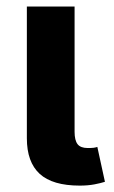

<svg xmlns="http://www.w3.org/2000/svg" viewBox="-20 -566 349 589"><path d="M224.8 3.4Q141.1 3.4 101.7 -32.7Q62.4 -68.9 62.4 -141.7V-545.9H208.8V-161.8Q208.8 -135.5 218 -123.7Q227.1 -111.9 249.2 -111.9Q261 -111.9 267.4 -112.7Q273.8 -113.6 278.6 -115.3L301.9 -8.3Q290.2 -4.4 270.1 -0.5Q250 3.4 224.8 3.4Z"/></svg>

Font: Inter Variable LoSnoCo
Style: Regular
Weight: 400
Designer: Rasmus Andersson
Foundry: rsms
Version: Version 4.000;git-a52131595; featfreeze: case,dlig,ss01,ss02